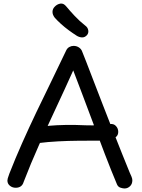

<svg xmlns="http://www.w3.org/2000/svg" viewBox="-20 -1049 806 1088"><path d="M114 -18Q109 -1 97.5 7Q86 15 69 15Q50 15 36 3.5Q22 -8 22 -26Q22 -31 24 -38.5Q26 -46 33 -65Q67 -152 105.5 -238.5Q144 -325 185.5 -412Q227 -499 270 -586.5Q313 -674 355 -763Q361 -776 372.5 -782.5Q384 -789 397 -789Q414 -789 427.5 -780Q441 -771 446 -756Q451 -744 468 -700.5Q485 -657 509 -594Q533 -531 561.5 -458Q590 -385 618.5 -312Q647 -239 672.5 -176Q698 -113 715 -71Q720 -61 725 -48.5Q730 -36 730 -28Q730 -6 716.5 6.5Q703 19 686 19Q676 19 662.5 14.5Q649 10 643 -4Q609 -85 574.5 -175Q540 -265 507 -353.5Q474 -442 445 -518.5Q416 -595 395 -650Q346 -541 296.5 -435.5Q247 -330 200.5 -226Q154 -122 114 -18ZM196 -238Q181 -237 163.5 -252Q146 -267 146 -286Q146 -299 155 -307.5Q164 -316 176.5 -321Q189 -326 200 -328Q222 -333 261 -336.5Q300 -340 352 -341Q404 -342 465 -339Q484 -338 504 -338.5Q524 -339 542.5 -340Q561 -341 576.5 -342.5Q592 -344 603 -346Q624 -349 637 -335Q650 -321 650 -302Q650 -285 639.5 -275Q629 -265 612 -260Q595 -255 576.5 -253.5Q558 -252 542 -252Q485 -252 426 -251.5Q367 -251 309.5 -248Q252 -245 196 -238ZM414 -847Q392 -861 369 -878Q346 -895 325.5 -913.5Q305 -932 290 -949Q277 -966 277.5 -982.5Q278 -999 290 -1011Q303 -1025 321.5 -1028.5Q340 -1032 356 -1012Q374 -990 402.5 -959.5Q431 -929 463 -904Q477 -894 480 -878Q483 -862 473 -850Q460 -836 444 -837Q428 -838 414 -847Z"/></svg>

Font: Playpen Sans Hebrew
Style: Regular
Weight: 400
Designer: Tom Grace, Laura Meseguer, Veronika Burian, José Scaglione
Foundry: TypeTogether
Version: Version 2.000